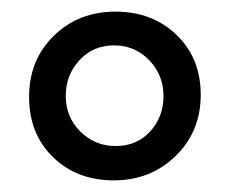

<svg xmlns="http://www.w3.org/2000/svg" viewBox="-20 -696 395 330"><path d="M116.5 -592.5Q93 -567 93 -531Q93 -495 118 -470Q143 -445 179 -445Q215 -445 238 -470Q261 -495 261 -531Q261 -567 236.5 -592.5Q212 -618 176 -618Q140 -618 116.5 -592.5ZM283.5 -636Q325 -596 325 -533Q325 -470 282 -428Q239 -386 175.5 -386Q112 -386 71 -426Q30 -466 30 -529.5Q30 -593 72.5 -634.5Q115 -676 178.5 -676Q242 -676 283.5 -636Z"/></svg>

Font: Hind Colombo
Style: Regular
Weight: 400
Designer: Jyotish Sonowal, Aditi Pimprikar
Foundry: Indian Type Foundry
Version: Version 1.000;PS 1.0;hotconv 1.0.86;makeotf.lib2.5.63406; tt